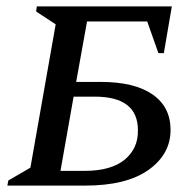

<svg xmlns="http://www.w3.org/2000/svg" viewBox="-20 -580 610 600"><path d="M95 -560H517L492 -414H475L440 -513H252L218 -324H295Q400 -324 456.5 -285Q513 -246 513 -174Q513 -98 444 -49Q375 0 246 0H3L6 -16L75 -56L154 -504L93 -544ZM169 -46H244Q327 -46 369.5 -81Q412 -116 411 -173Q411 -278 276 -278H210Z"/></svg>

Font: Spectral SC Medium
Style: Italic
Weight: 500
Italic angle: -10°
Designer: Jean-Baptiste Levee
Foundry: Production Type
Version: Version 2.001